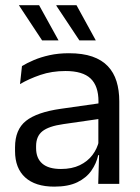

<svg xmlns="http://www.w3.org/2000/svg" viewBox="-20 -703 534 734"><path d="M355.5 0 359 -118.5 356 -131V-286.5L356.5 -315Q356.5 -374.5 326.2 -403Q296 -431.5 230.5 -431.5Q178 -431.5 134.2 -416.5Q90.5 -401.5 56.5 -381.5L64 -450.5Q83 -462 109.2 -473.2Q135.5 -484.5 169.2 -492Q203 -499.5 243.5 -499.5Q296 -499.5 332.8 -486.8Q369.5 -474 392.2 -450Q415 -426 425.5 -392Q436 -358 436 -316V0ZM187.5 10.5Q115 10.5 76.2 -24.8Q37.5 -60 37.5 -125.5V-140Q37.5 -207.5 79.2 -240.8Q121 -274 212 -287L366.5 -309L371 -250L222 -228.5Q166 -220.5 142 -201.2Q118 -182 118 -144.5V-136.5Q118 -98 141.8 -77.5Q165.5 -57 213 -57Q255 -57 285 -71.5Q315 -86 333.5 -110.5Q352 -135 358.5 -165L371 -110H355.5Q348.5 -78 329.2 -50.5Q310 -23 275.5 -6.2Q241 10.5 187.5 10.5ZM129.5 -683 203.5 -549V-548.5H141L52.5 -682.5V-683ZM272.5 -683 346 -549V-548.5H283.5L195.5 -681V-683Z"/></svg>

Font: Anek Latin Medium
Style: Regular
Weight: 400
Version: Version 1.003